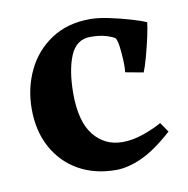

<svg xmlns="http://www.w3.org/2000/svg" viewBox="-59 -495 555 568"><g transform="rotate(-10 218.5 -210.5)"><path d="M376 -254 322 -264Q324 -278 323 -299.5Q322 -321 319.5 -340.6Q317 -360.2 312 -368Q303 -374 284.5 -379.5Q266 -385 239 -385Q196 -385 178 -341Q160 -297 160 -228Q160 -144 193.1 -103Q226.1 -62 279 -62Q309.3 -62 341.1 -73Q372.9 -84 398 -98L418 -69Q365.9 -22.2 324 -3.1Q282 16 246 16Q182.6 16 134.2 -11.2Q85.8 -38.4 58.4 -88.2Q31 -138 31 -204.5Q31 -267 56.4 -320Q81.8 -373 130.4 -405Q179 -437 247 -437Q271.5 -437 304.4 -430Q337.4 -423 367.7 -414Q398 -405 412 -398.7Q411 -385 404.5 -355.5Q398 -326 390 -296.9Q382 -267.8 376 -254Z"/></g></svg>

Font: Buenard
Style: Regular
Weight: 400
Version: Version 2.000